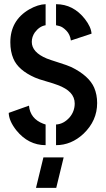

<svg xmlns="http://www.w3.org/2000/svg" viewBox="-20 -704 516 935"><path d="M155.3 210.9 191.4 62.5H290L253.9 210.9ZM22.5 -154.3 121.1 -189.5Q127 -126 190.4 -101.6Q202.1 -97.7 202.1 -97.7V2.9Q118.2 2.9 59.6 -69.3Q23.4 -115.2 22.5 -154.3ZM30.3 -498Q30.3 -604.5 122.1 -658.2Q165 -682.6 202.1 -683.6V-581.1Q171.9 -576.2 149.4 -545.9Q134.8 -524.4 134.8 -500Q134.8 -449.2 208 -418.9Q225.6 -412.1 262.7 -400.4Q309.6 -385.7 328.1 -377Q413.1 -335 438.5 -277.3Q453.1 -243.2 453.1 -202.1Q453.1 -116.2 386.7 -52.7Q327.1 2.9 252.9 2.9V-97.7Q290 -99.6 319.3 -132.8Q343.8 -162.1 343.8 -200.2Q343.8 -259.8 260.7 -290Q243.2 -296.9 206.1 -307.6Q165 -319.3 150.4 -326.2Q68.4 -362.3 44.9 -418.9Q30.3 -453.1 30.3 -498ZM252.9 -581.1V-683.6Q336.9 -683.6 393.6 -611.3Q423.8 -572.3 425.8 -540L325.2 -506.8Q321.3 -536.1 303.2 -554.7Q285.2 -573.2 269.5 -577.1Z"/></svg>

Font: Post No Bills Colombo
Style: Bold
Weight: 700
Designer: Kosala Senevirathne, Siva Puranthara, Lasantha Premarathna, Tharique Azeez
Foundry: Mooniak
Version: Version 1.220 ; ttfautohint (v1.6)